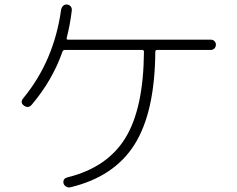

<svg xmlns="http://www.w3.org/2000/svg" viewBox="-20 -802 1040 842"><path d="M905.3 -627.9Q914.1 -627.9 920.4 -621.6Q926.8 -615.2 926.8 -606Q926.8 -596.7 920.4 -589.8Q914.1 -583 905.3 -583H668.9Q661.1 -583 661.1 -575.2Q659.2 -309.6 569.8 -168Q480.5 -26.4 288.1 19.5Q279.3 21.5 270.5 16.6Q261.7 11.7 258.8 2.9Q253.9 -18.6 276.4 -24.4Q450.2 -67.4 529.8 -196.8Q609.4 -326.2 611.3 -575.2Q611.3 -583 602.5 -583H264.6Q256.8 -583 253.9 -575.2Q209 -448.2 119.1 -342.8Q104.5 -325.2 85 -338.9Q67.4 -351.6 81.1 -370.1Q216.8 -534.2 248 -759.8Q250 -769.5 256.8 -776.4Q263.7 -783.2 273.9 -782.2Q284.2 -781.2 290 -773.9Q295.9 -766.6 294.9 -756.8Q288.1 -697.3 272.5 -635.7Q270.5 -627.9 279.3 -627.9Z"/></svg>

Font: Rounded Mgen+ 1mn light
Style: Regular
Weight: 200
Designer: [Source Han Sans]
Ryoko NISHIZUKA  (kana & ideographs); Paul D. Hunt (Latin, Greek & Cyrillic); Wenlong ZHANG  (bopomofo
Version: Version 1.059.20150602